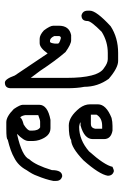

<svg xmlns="http://www.w3.org/2000/svg" viewBox="123 -642 511 798"><g transform="rotate(90 379.0 -243.5)"><path d="M200.7 -478.5H233.9Q262.7 -478.5 308.1 -439.5Q341.3 -393.6 341.3 -337.9Q347.2 -309.6 347.2 -265.6V-33.2Q347.2 -7.8 323.7 -7.8Q309.1 -7.8 294.4 -48.8L202.6 -185.5Q179.2 -152.3 159.7 -152.3H142.1Q126 -152.3 106.9 -169.9Q87.4 -195.8 87.4 -209V-232.4Q87.4 -275.4 126.5 -283.2H147.9Q164.1 -283.2 196.8 -259.8Q233.4 -217.3 274.9 -154.3L304.2 -115.2V-263.7Q304.2 -395.5 263.2 -419.9Q242.7 -435.5 226.1 -435.5H200.7Q153.3 -435.5 112.8 -410.2Q67.9 -365.7 67.9 -351.6Q67.9 -326.2 44.4 -326.2Q24.9 -331.1 24.9 -351.6V-361.3Q24.9 -387.7 89.4 -447.3Q137.2 -478.5 200.7 -478.5ZM130.4 -234.4V-212.9Q138.7 -195.3 149.9 -195.3H153.8Q159.2 -195.3 161.6 -214.8V-228.5Q161.6 -234.4 140.1 -240.2H136.2Q133.3 -240.2 130.4 -234.4Z M691.4 -460.9Q710.9 -456.1 710.9 -435.5Q705.1 -399.9 646.5 -334Q593.3 -283.2 562.5 -283.2Q549.8 -273.4 502 -273.4Q465.8 -273.4 429.7 -318.4Q414.1 -339.4 414.1 -361.3V-394.5Q414.1 -428.7 470.7 -451.2Q486.3 -455.1 503.9 -455.1H523.4Q558.6 -448.7 558.6 -419.9V-373Q558.6 -337.9 502 -322.3H490.2V-320.3Q502.9 -316.4 507.8 -316.4Q562 -316.4 609.4 -357.4Q667 -421.9 673.8 -455.1Q687 -460.9 691.4 -460.9ZM457 -388.7V-365.2H496.1Q511.7 -365.2 515.6 -382.8V-412.1H503.9Q470.7 -412.1 457 -388.7ZM712.9 -246.1Q732.4 -241.2 732.4 -220.7V-209Q726.6 -178.2 710.9 -140.6Q705.1 -123 687.5 -97.7Q668.9 -63 636.7 -46.9Q609.9 -31.2 560.5 -19.5Q560.5 -13.7 515.6 -13.7H488.3Q464.8 -13.7 433.6 -44.9Q416 -70.8 416 -82V-150.4Q416 -185.5 478.5 -197.3H513.7Q546.9 -197.3 562.5 -150.4Q566.4 -136.7 566.4 -127V-105.5Q566.4 -86.9 537.1 -58.6H539.1Q630.4 -79.1 642.6 -109.4Q667 -135.3 687.5 -203.1Q687.5 -246.1 712.9 -246.1ZM459 -146.5V-91.8Q462.9 -73.7 468.8 -72.3H470.7Q470.7 -78.6 498 -85.9Q523.4 -101.6 523.4 -113.3V-121.1Q523.4 -146.5 509.8 -154.3H486.3Q479 -154.3 459 -146.5Z"/></g></svg>

Font: CEF Fonts CJK
Style: Regular
Weight: 400
Designer: PartyBoss (派对大魔王)
Version: Release 2.25